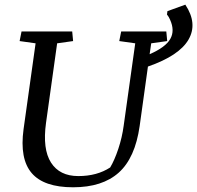

<svg xmlns="http://www.w3.org/2000/svg" viewBox="-20 -796 849 827"><path d="M81.5 -239.7 133.3 -609.4 64.5 -619.1 72.8 -660.6H291L294.9 -619.1L226.1 -609.4L178.2 -266.6Q162.6 -153.8 199.7 -95.7Q236.8 -37.6 317.4 -37.6Q397.9 -37.6 454.6 -74.7Q473.1 -105.5 489.5 -154.5Q505.9 -203.6 512.7 -254.4L562.5 -609.4L493.7 -619.1L502 -660.6H696.3L700.2 -619.1L631.3 -609.4L624.5 -562.5Q692.9 -592.3 713.4 -628.2Q733.9 -664.1 712.4 -711.4Q707 -724.1 699.2 -733.4L701.2 -748L778.3 -775.9Q832 -694.8 792 -625.5Q752 -556.2 617.2 -509.3L581.5 -252.9Q562 -115.7 491.5 -52.5Q420.9 10.7 294.9 10.7Q168.9 10.7 116.5 -50.5Q64 -111.8 81.5 -239.7Z"/></svg>

Font: NoticiaText-Italic
Style: Italic
Weight: 400
Italic angle: -8°
Designer: JM Sole
Foundry: JM Sole
Version: Version 1.003